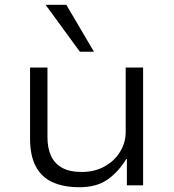

<svg xmlns="http://www.w3.org/2000/svg" viewBox="-20 -777 728 805"><path d="M313 8Q248 8 201.5 -12.5Q155 -33 130.5 -78.5Q106 -124 106 -196V-494H179V-201Q179 -156 194 -123.5Q209 -91 240.5 -73.5Q272 -56 323 -56Q377 -56 419 -79.5Q461 -103 484 -141.5Q507 -180 507 -223V-494H580V0H512V-110H509Q478 -58 432 -25Q386 8 313 8ZM315 -560 171 -757H258L374 -560Z"/></svg>

Font: Nunito Sans 7pt SemiExpanded Light
Style: Regular
Weight: 300
Width: 6
Designer: Vernon Adams
Foundry: Vernon Adams
Version: Version 3.101;gftools[0.9.27]